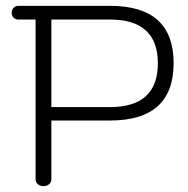

<svg xmlns="http://www.w3.org/2000/svg" viewBox="-20 -628 643 658"><path d="M102 -13V-561H43Q33 -561 26.5 -567.5Q20 -574 20 -584Q20 -594 26.5 -601Q33 -608 43 -608H357Q575 -608 575 -411.5Q575 -215 357 -215H156V-13Q156 -3 148 3.5Q140 10 129 10Q118 10 110 3.5Q102 -3 102 -13ZM156 -561V-261H357Q521 -261 521 -411Q521 -561 357 -561Z"/></svg>

Font: Flamenco
Style: Regular
Weight: 400
Designer: Luciano Vergara
Foundry: Luciano Vergara
Version: Version 1.002